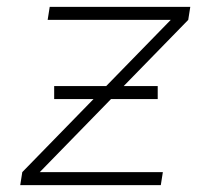

<svg xmlns="http://www.w3.org/2000/svg" viewBox="-20 -540 640 560"><path d="M39 0 45 -38 478 -482H119L125 -520H535L529 -482L96 -38H455L449 0ZM440 -251H138V-289H440Z"/></svg>

Font: Iosevka Aile XLt Obl
Style: Regular
Weight: 200
Italic angle: -9°
Designer: Belleve Invis
Foundry: Belleve Invis
Version: Version 31.1.0; ttfautohint (v1.8.4)